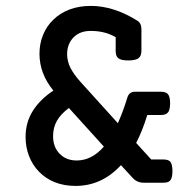

<svg xmlns="http://www.w3.org/2000/svg" viewBox="-20 -610 640 641"><path d="M524.9 -77.6Q542.5 -77.6 548.8 -69.8Q555.7 -61 555.7 -38.6Q555.7 -18.6 549.8 -9.8Q546.4 -4.4 540.3 -2.2Q534.2 0 524.9 0H460Q437.5 0 422.9 -16.1L383.8 -58.6Q319.8 10.7 232.4 10.7Q193.8 10.7 162.8 -1.7Q131.8 -14.2 109.9 -37.1Q88.4 -59.1 76.9 -89.1Q65.4 -119.1 65.4 -152.8Q65.4 -202.6 90.8 -241.7Q114.7 -278.8 158.2 -307.6Q111.8 -363.8 111.8 -430.7Q111.8 -464.4 123.8 -493.7Q135.7 -522.9 158.2 -544.4Q180.7 -566.4 212.4 -578.4Q244.1 -590.3 283.2 -590.3Q359.4 -590.3 438.5 -541Q452.1 -532.2 452.1 -513.2V-439.9Q452.1 -422.9 442.1 -415.5Q432.1 -408.2 408.2 -408.2Q383.8 -408.2 374.5 -416Q370.1 -419.9 368.2 -425.5Q366.2 -431.2 366.2 -439.9V-485.8Q330.6 -506.8 282.7 -506.8Q247.1 -506.8 225.6 -485.4Q204.1 -462.9 204.1 -429.7Q204.1 -405.3 215.3 -383.3Q226.6 -361.3 248.5 -336.9L373.5 -198.7Q391.6 -239.7 404.8 -283.2Q410.6 -303.7 430.2 -303.7H517.1Q533.2 -303.7 540 -296.4Q547.9 -288.1 547.9 -265.1Q547.9 -243.7 541 -234.9Q534.2 -226.1 517.1 -226.1H471.7Q455.6 -173.3 434.6 -132.8L484.9 -77.6ZM210 -249.5Q182.1 -228.5 169.7 -206.1Q157.2 -183.6 157.2 -154.8Q157.2 -137.2 162.8 -122.3Q168.5 -107.4 178.7 -97.2Q200.7 -74.2 235.8 -74.2Q286.6 -74.2 326.7 -120.6Z"/></svg>

Font: Courier Prime Medium
Style: Regular
Weight: 500
Designer: Alan Dague-Greene
Foundry: Quote-Unquote Apps
Version: Version 1.202